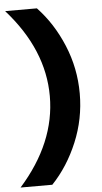

<svg xmlns="http://www.w3.org/2000/svg" viewBox="-59 -797 505 952"><g transform="rotate(-5 193.5 -321.0)"><path d="M162 118H4Q188 -89 188 -321Q188 -553 4 -760H162Q241 -677 289 -562Q337 -447 337 -321Q337 -195 289 -80Q241 35 162 118Z"/></g></svg>

Font: Freely
Style: Bold
Weight: 700
Designer: Kris Sowersby
Foundry: Klim Type Foundry
Version: Version 1.006;hotconv 1.0.113;makeotfexe 2.5.65598;200799169